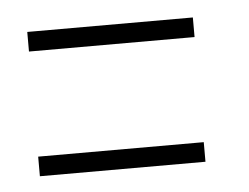

<svg xmlns="http://www.w3.org/2000/svg" viewBox="-30 -385 367 283"><g transform="rotate(-5 153.0 -243.0)"><path d="M19 -321H264V-350H19ZM19 -136.5H264V-165.5H19Z"/></g></svg>

Font: Anybody SemiExpanded ExtraLight
Style: Regular
Weight: 250
Width: 6
Version: Version 1.113;gftools[0.9.25]